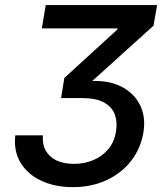

<svg xmlns="http://www.w3.org/2000/svg" viewBox="-20 -748 662 778"><path d="M274.9 10.3Q202.6 10.3 147.2 -15.6Q91.8 -41.5 63.2 -88.9Q34.7 -136.2 42 -199.7H153.8Q150.9 -163.6 165.5 -137.5Q180.2 -111.3 209.5 -97.7Q238.8 -84 279.3 -84Q321.3 -84 357.4 -98.9Q393.6 -113.8 418.2 -142.8Q442.9 -171.9 449.7 -213.4Q456.5 -251.5 445.8 -282.5Q435.1 -313.5 402.8 -332Q370.6 -350.6 311.5 -350.6H227.5L240.7 -432.1L455.6 -628.4L456.5 -632.8H149.4L165.5 -727.5H616.7L602.1 -644L328.1 -396.5V-418Q409.7 -426.3 465.3 -400.1Q521 -374 546.4 -324.2Q571.8 -274.4 561 -210.9Q550.3 -146.5 511.5 -96.4Q472.7 -46.4 411.9 -18.1Q351.1 10.3 274.9 10.3Z"/></svg>

Font: Inter 18pt Medium
Style: Italic
Weight: 500
Italic angle: -9.3988°
Designer: Rasmus Andersson
Foundry: rsms
Version: Version 4.001;git-66647c0bb